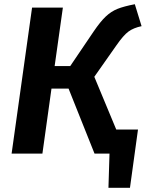

<svg xmlns="http://www.w3.org/2000/svg" viewBox="-20 -728 691 910"><path d="M531 -114H634L596 162H494L499 0H428L305 -308H224L181 0H35L132 -692H278L239 -415H313L424 -579Q456 -626 481.5 -650Q507 -674 537 -686Q567 -698 619 -708L651 -604Q613 -596 589 -578.5Q565 -561 531 -512L427 -364Z"/></svg>

Font: Fira Sans SemiBold
Style: Italic
Weight: 600
Italic angle: -8°
Designer: bBox Type GmbH & Carrois Corporate GbR & Edenspiekermann AG
Foundry: bBox Type GmbH & Carrois Corporate GbR & Edenspiekermann AG
Version: Version 4.301